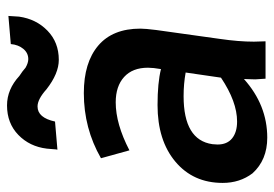

<svg xmlns="http://www.w3.org/2000/svg" viewBox="-140 -654 799 560"><g transform="rotate(-90 260.0 -374.5)"><path d="M138 5Q233 5 309 -63L308 -30L310 0H419L418 -34Q418 -78 426 -133L452 -319Q456 -351 456 -365Q456 -446 406.5 -488Q357 -530 268 -530Q165 -530 78 -480L101 -397Q178 -437 241 -437Q288 -437 315 -412.5Q342 -388 342 -343Q342 -328 338 -305Q298 -315 233 -315Q130 -315 68 -263Q6 -211 6 -125Q6 -75 34 -38Q73 5 138 5ZM185 -83Q154 -83 136 -97.5Q118 -112 118 -140L119 -155Q131 -239 259 -239Q295 -239 328 -233L313 -130Q243 -83 185 -83ZM365 -603Q416 -603 450 -636Q484 -669 491 -719Q492 -728 493 -750L411 -743Q409 -721 397 -706.5Q385 -692 367 -692Q356 -692 342 -700Q332 -709 318 -718Q279 -754 232 -754Q180 -754 146 -721Q112 -688 106 -638Q105 -631 104.5 -621Q104 -611 103 -607L185 -614Q196 -665 229 -665Q250 -665 279 -639Q325 -603 365 -603Z"/></g></svg>

Font: Brisa Sans Medium
Style: Italic
Weight: 600
Italic angle: -8°
Designer: Dalton Maag Ltd
Foundry: Dalton Maag Ltd
Version: Version 1.101;July 10, 2019;FontCreator 11.5.0.2425 64-bit